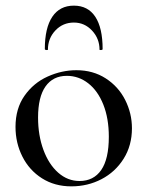

<svg xmlns="http://www.w3.org/2000/svg" viewBox="-20 -648 522 681"><path d="M35 -198Q35 -263 67 -308.5Q99 -354 149 -376.5Q199 -399 251 -399Q310 -399 355 -370Q400 -341 424 -293.5Q448 -246 448 -193Q448 -132 418.5 -85Q389 -38 340 -12.5Q291 13 233 13Q174 13 129 -15.5Q84 -44 59.5 -92.5Q35 -141 35 -198ZM366 -163Q366 -228 346.5 -277Q327 -326 293 -352.5Q259 -379 217 -379Q168 -379 141.5 -341.5Q115 -304 115 -231Q115 -168 134 -116.5Q153 -65 186.5 -35.5Q220 -6 262 -6Q312 -6 339 -45Q366 -84 366 -163ZM139 -474Q139 -549 165.5 -588.5Q192 -628 242 -628Q292 -628 318 -588.5Q344 -549 344 -474Q344 -471 338.5 -470.5Q333 -470 333 -472Q333 -511 306.5 -539.5Q280 -568 242 -568Q203 -568 176.5 -540Q150 -512 150 -472Q150 -470 144.5 -470.5Q139 -471 139 -474Z"/></svg>

Font: Cormorant Infant Medium
Style: Regular
Weight: 500
Designer: Christian Thalmann (Catharsis Fonts)
Foundry: Catharsis Fonts
Version: Version 4.000